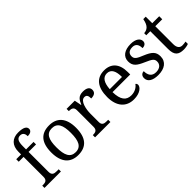

<svg xmlns="http://www.w3.org/2000/svg" viewBox="99 -1658 2556 2556"><g transform="rotate(-45 1377.5 -380.0)"><path d="M27 0H336V-42H298C253 -42 216 -51 216 -114V-489H357V-536H216V-595C216 -679 234 -724 291 -724C342 -724 357 -684 357 -644C405 -644 439 -664 439 -700C439 -741 403 -770 299 -770C190 -770 122 -705 122 -586V-536H31V-489H122V-114C122 -51 85 -42 40 -42H27Z M656 10C810 10 891 -81 891 -269C891 -456 803 -546 659 -546C504 -546 424 -456 424 -269C424 -81 512 10 656 10ZM658 -42C558 -42 521 -120 521 -269C521 -418 557 -493 657 -493C757 -493 794 -418 794 -269C794 -120 758 -42 658 -42Z M979 0H1268V-42H1240C1196 -42 1158 -50 1158 -109V-266C1158 -343 1181 -480 1256 -480C1295 -480 1309 -457 1309 -402C1376 -402 1402 -431 1402 -473C1402 -519 1367 -546 1294 -546C1206 -546 1183 -497 1157 -437H1152L1133 -536H979V-494H982C1026 -494 1064 -485 1064 -426V-114C1064 -51 1027 -42 982 -42H979Z M1704 10C1823 10 1880 -49 1880 -89C1880 -106 1870 -119 1861 -123C1837 -87 1787 -53 1718 -53C1622 -53 1572 -115 1569 -261H1902V-307C1902 -465 1823 -546 1694 -546C1552 -546 1472 -451 1472 -264C1472 -91 1559 10 1704 10ZM1801 -315H1571C1578 -430 1618 -492 1692 -492C1772 -492 1801 -421 1801 -315Z M2162 10C2280 10 2359 -43 2359 -147C2359 -231 2314 -269 2209 -313C2120 -349 2085 -368 2085 -419C2085 -466 2112 -499 2180 -499C2239 -499 2266 -460 2266 -393C2312 -393 2338 -417 2338 -453C2338 -503 2288 -545 2192 -545C2079 -545 2004 -495 2004 -404C2004 -317 2052 -283 2155 -238C2252 -196 2278 -178 2278 -129C2278 -75 2239 -38 2168 -38C2087 -38 2060 -95 2060 -165C2036 -165 1997 -150 1997 -96C1997 -26 2062 10 2162 10Z M2643 10C2675 10 2715 2 2732 -6V-50C2711 -46 2692 -43 2668 -43C2622 -43 2592 -74 2592 -142V-479H2723V-536H2592V-659H2546C2536 -608 2523 -575 2500 -551C2478 -528 2446 -519 2422 -519V-479H2498V-145C2498 -30 2542 10 2643 10Z"/></g></svg>

Font: Noto Fangsong KSS Vertical
Style: Regular
Weight: 400
Designer: LIU Zhao, ZHANG Congyu, Kushim JIANG
Foundry: Guyu Beijing Co. Ltd.
Version: Version 1.000;November 16, 2022;FontCreator 11.5.0.2427 64-b